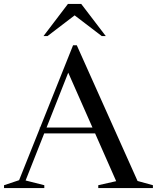

<svg xmlns="http://www.w3.org/2000/svg" viewBox="-30 -955 796 975"><path d="M668.5 -36 746.5 -14.5V0H469V-14.5L560 -35L453 -277.5H194.5L100 -38.5L195 -14.5V0H-9.5V-14.5L67 -40L172 -302.5V-307.5H174L341 -725H360ZM206.5 -307.5H439.5L316.5 -586ZM486.5 -772 349 -877 211.5 -772H191L315 -935H382.5L507 -772Z"/></svg>

Font: Newsreader 72pt
Style: Regular
Weight: 400
Designer: Hugues Gentile
Foundry: Production Type
Version: Version 1.003; ttfautohint (v1.8.3)